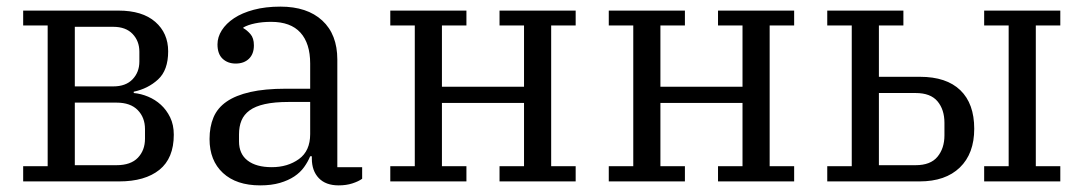

<svg xmlns="http://www.w3.org/2000/svg" viewBox="-20 -548 3273 580"><path d="M50 -46H124V-471H50V-516H338Q410 -516 449 -482Q488 -448 488 -393Q488 -336 457.5 -308Q427 -280 384 -271V-267Q406 -265 427.5 -256Q449 -247 466 -231.5Q483 -216 494 -193.5Q505 -171 505 -141Q505 -70 461.5 -35Q418 0 340 0H50ZM332 -49Q375 -49 396.5 -71.5Q418 -94 418 -129V-158Q418 -193 396 -215.5Q374 -238 332 -238H206V-49ZM322 -287Q360 -287 380.5 -308.5Q401 -330 401 -362V-392Q401 -424 380.5 -445.5Q360 -467 322 -467H206V-287Z M766 12Q694 12 653.5 -25.5Q613 -63 613 -128Q613 -165 625 -193.5Q637 -222 664.5 -241Q692 -260 736 -270Q780 -280 843 -280H917V-356Q917 -417 887.5 -449.5Q858 -482 799 -482Q773 -482 751 -477.5Q729 -473 715 -465V-463Q726 -457 736.5 -445Q747 -433 747 -411Q747 -385 732 -370.5Q717 -356 692 -356Q668 -356 652.5 -370.5Q637 -385 637 -414Q637 -436 650 -456.5Q663 -477 687 -493Q711 -509 746.5 -518.5Q782 -528 827 -528Q908 -528 953.5 -486Q999 -444 999 -368V-43H1074V-8Q1063 0 1044.5 6Q1026 12 1003 12Q964 12 943 -10Q922 -32 922 -69V-76H917Q910 -59 898.5 -43Q887 -27 869 -15Q851 -3 825.5 4.5Q800 12 766 12ZM801 -43Q849 -43 883 -67.5Q917 -92 917 -143V-240H852Q809 -240 780 -233.5Q751 -227 734 -214.5Q717 -202 709.5 -184Q702 -166 702 -142V-121Q702 -83 728 -63Q754 -43 801 -43Z M1159 -46H1233V-471H1159V-516H1389V-471H1315V-286H1563V-471H1489V-516H1719V-471H1645V-46H1719V0H1489V-46H1563V-237H1315V-46H1389V0H1159Z M1819 -46H1893V-471H1819V-516H2049V-471H1975V-286H2223V-471H2149V-516H2379V-471H2305V-46H2379V0H2149V-46H2223V-237H1975V-46H2049V0H1819Z M2479 -46H2553V-471H2479V-516H2709V-471H2635V-316H2759Q2839 -316 2881 -275.5Q2923 -235 2923 -159Q2923 -84 2879.5 -42Q2836 0 2758 0H2479ZM2953 -46H3027V-471H2953V-516H3183V-471H3109V-46H3183V0H2953ZM2746 -49Q2791 -49 2812 -74.5Q2833 -100 2833 -139V-177Q2833 -217 2812 -242Q2791 -267 2746 -267H2635V-49Z"/></svg>

Font: IBM Plex Serif
Style: Regular
Weight: 400
Designer: Mike Abbink, Paul van der Laan, Pieter van Rosmalen
Foundry: Bold Monday
Version: Version 3.001